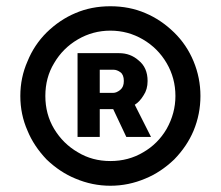

<svg xmlns="http://www.w3.org/2000/svg" viewBox="-20 -760 706 614"><path d="M221 -189Q172 -209 129 -250Q88 -293 68 -342Q45 -394 45 -453Q45 -512 68 -564Q89 -616 129 -656Q171 -697 221 -718Q272 -740 333 -740Q394 -740 445 -718Q495 -697 537 -656Q577 -617 599 -564Q621 -511 621 -453Q621 -395 599 -342Q578 -292 537 -250Q494 -209 445 -189Q391 -166 333 -166Q275 -166 221 -189ZM438 -273Q485 -300 513 -348Q541 -398 541 -453Q541 -510 513 -558Q485 -606 437 -634Q389 -662 333 -662Q277 -662 229 -634Q181 -606 153 -558Q125 -512 125 -453Q125 -395 153 -348Q182 -300 229 -273Q275 -245 333 -245Q391 -245 438 -273ZM361 -590Q397 -590 423 -567Q452 -544 452 -501Q452 -474 439 -455Q427 -435 411 -425L463 -322H384L342 -411H299V-322H228V-590ZM342 -463Q353 -463 365 -473Q376 -482 376 -501Q376 -521 365 -529Q354 -537 343 -537H299V-463Z"/></svg>

Font: Sinter Bold
Style: Regular
Weight: 700
Foundry: Adobe & rsms
Version: Version 1.000